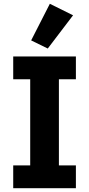

<svg xmlns="http://www.w3.org/2000/svg" viewBox="-20 -997 472 1017"><path d="M50 0V-121H140V-577H50V-698H382V-577H292V-121H382V0ZM233 -740 145 -783 244 -977 367 -916Z"/></svg>

Font: IBM Plex Sans Arabic
Style: Bold
Weight: 700
Designer: Mike Abbink, Paul van der Laan, Pieter van Rosmalen, Wael Morcos, Khajak Apelian
Foundry: Bold Monday
Version: Version 1.2